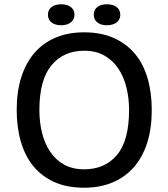

<svg xmlns="http://www.w3.org/2000/svg" viewBox="-20 -864 787 897"><path d="M58 -350Q58 -436 79.5 -503.5Q101 -571 141.5 -617.5Q182 -664 240.5 -688.5Q299 -713 373 -713Q452 -713 511.5 -686.5Q571 -660 610.5 -612.5Q650 -565 669.5 -498Q689 -431 689 -350Q689 -264 667.5 -196.5Q646 -129 605 -82.5Q564 -36 505.5 -11.5Q447 13 373 13Q293 13 234 -13.5Q175 -40 136 -87.5Q97 -135 77.5 -202Q58 -269 58 -350ZM164 -350Q164 -293 176.5 -243Q189 -193 214.5 -155Q240 -117 279.5 -95Q319 -73 373 -73Q470 -73 526.5 -140Q583 -207 583 -350Q583 -406 570.5 -456Q558 -506 532.5 -544Q507 -582 467.5 -604.5Q428 -627 373 -627Q277 -627 220.5 -559Q164 -491 164 -350ZM204 -795Q204 -818 220.5 -831Q237 -844 266 -844Q294 -844 311 -831Q328 -818 328 -795Q328 -773 311 -759.5Q294 -746 266 -746Q237 -746 220.5 -759.5Q204 -773 204 -795ZM418 -795Q418 -818 434.5 -831Q451 -844 479 -844Q508 -844 525 -831Q542 -818 542 -795Q542 -773 525 -759.5Q508 -746 479 -746Q451 -746 434.5 -759.5Q418 -773 418 -795Z"/></svg>

Font: PT Sans Caption
Style: Regular
Weight: 400
Designer: A.Korolkova, O.Umpeleva, V.Yefimov
Foundry: ParaType Ltd
Version: Version 2.004W OFL